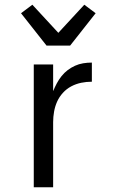

<svg xmlns="http://www.w3.org/2000/svg" viewBox="-20 -793 490 813"><path d="M123 0V-520H205V-407Q212 -424 220.5 -440Q229 -456 240.5 -470.5Q252 -485 266.5 -496Q281 -507 297.5 -514.5Q314 -522 332 -525Q350 -528 369 -528V-447Q346 -447 324 -442.5Q302 -438 282 -427.5Q262 -417 246.5 -400Q231 -383 222 -363Q213 -343 209 -320.5Q205 -298 205 -276V0ZM177 -600 69 -737 117 -773 227 -654 337 -773 385 -737 277 -600Z"/></svg>

Font: Iosevka Aile
Style: Regular
Weight: 400
Designer: Belleve Invis
Foundry: Belleve Invis
Version: Version 28.0.1; ttfautohint (v1.8.4)